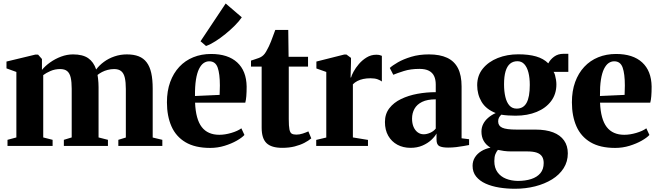

<svg xmlns="http://www.w3.org/2000/svg" viewBox="-20 -856 3860 1126"><path d="M24 0V-36L76 -50V-434L18 -455V-495L188 -536L203.5 -535.5L226 -510V-446Q244.5 -469 274 -490Q303.5 -511 338.2 -524Q373 -537 408.5 -537Q465 -537 497 -515Q529 -493 544 -448.5Q562 -473 589.5 -493.2Q617 -513.5 651.5 -525.2Q686 -537 724 -537Q764.5 -537 793.2 -525.8Q822 -514.5 840.2 -490.2Q858.5 -466 867 -428Q875.5 -390 875.5 -336V-49.5L932 -36V0H674V-36L718 -49.5V-334Q718 -374 712 -400Q706 -426 691 -438.5Q676 -451 649.5 -451Q630 -451 611.8 -446.2Q593.5 -441.5 578.2 -433.5Q563 -425.5 552 -416.5Q553.5 -407.5 555 -395.5Q556.5 -383.5 557.2 -370.5Q558 -357.5 558 -344.5V-50L613 -36V0H354.5V-36L400.5 -50V-335Q400.5 -375 394.8 -400.5Q389 -426 374.5 -438.5Q360 -451 333 -451Q302.5 -451 276.5 -439.8Q250.5 -428.5 233.5 -415.5V-50L288.5 -36V0Z M1212.5 11.5Q1124 11.5 1068 -21.8Q1012 -55 985.5 -115.2Q959 -175.5 959 -256Q959 -322.5 978 -374.8Q997 -427 1031.5 -464Q1066 -501 1113.5 -520.2Q1161 -539.5 1218 -539.5Q1317 -539.5 1371 -490Q1425 -440.5 1426.5 -348.5Q1426.5 -315 1424.5 -291.5Q1422.5 -268 1418.5 -254H1124Q1126 -205 1135.8 -169.5Q1145.5 -134 1163.2 -111Q1181 -88 1206.8 -76.8Q1232.5 -65.5 1266 -65.5Q1299 -65.5 1336.5 -76.5Q1374 -87.5 1395.5 -103.5L1413.5 -64.5Q1399 -48.5 1368.2 -31Q1337.5 -13.5 1297 -1Q1256.5 11.5 1212.5 11.5ZM1123.5 -293 1268 -299.5Q1268.5 -314 1268.8 -327Q1269 -340 1269.5 -354.5Q1269.5 -423 1256.5 -459.8Q1243.5 -496.5 1207 -496.5Q1189.5 -496.5 1174.2 -486Q1159 -475.5 1147.2 -451.8Q1135.5 -428 1129.2 -389Q1123 -350 1123.5 -293ZM1188 -586.5 1156 -614 1303.5 -835.5 1398 -754.5Q1382 -731 1356.8 -705.8Q1331.5 -680.5 1302 -656.5Q1272.5 -632.5 1243.2 -614Q1214 -595.5 1189 -586.5Z M1635 11Q1572 11 1543.2 -16.5Q1514.5 -44 1514.5 -107V-465.5H1452V-500.5Q1463 -504.5 1475.2 -508.2Q1487.5 -512 1498.5 -516.2Q1509.5 -520.5 1517 -526Q1525.5 -532 1532.5 -541.2Q1539.5 -550.5 1545.2 -562Q1551 -573.5 1557 -584.5Q1562.5 -595.5 1569 -612.2Q1575.5 -629 1582.2 -647.5Q1589 -666 1594.5 -680.5H1670.5L1672.5 -523H1786.5V-465.5H1673.5V-157.5Q1673.5 -116 1677.5 -96.8Q1681.5 -77.5 1691.2 -72Q1701 -66.5 1718.5 -66.5Q1736.5 -66.5 1755.5 -72.8Q1774.5 -79 1788.5 -85.5L1805.5 -44.5Q1789.5 -31 1765 -18.2Q1740.5 -5.5 1708 2.8Q1675.5 11 1635 11Z M1834.5 0V-35.5L1893.5 -49.5V-434L1835.5 -454.5V-495L1998 -536H2012L2038.5 -516.5V-491.5L2036 -401L2039 -402Q2042 -414.5 2053.8 -436.2Q2065.5 -458 2085 -480.8Q2104.5 -503.5 2130.2 -519.2Q2156 -535 2186.5 -535Q2198.5 -535 2206.5 -533Q2214.5 -531 2219.5 -528.5V-378Q2211.5 -384.5 2195 -390.8Q2178.5 -397 2153 -397Q2130 -397 2110.8 -393Q2091.5 -389 2076 -381Q2060.5 -373 2049.5 -361.5V-50L2138 -35.5V0Z M2387.5 11Q2344.5 11 2310.5 -7.2Q2276.5 -25.5 2257 -59.5Q2237.5 -93.5 2237.5 -140.5Q2237.5 -187.5 2263.2 -221Q2289 -254.5 2332 -275.2Q2375 -296 2428 -305.8Q2481 -315.5 2535.5 -315.5V-360.5Q2535.5 -389 2526 -409.5Q2516.5 -430 2495.5 -441Q2474.5 -452 2440 -452Q2388 -452 2348.5 -439.5Q2309 -427 2286.5 -417.5L2266 -457.5Q2281.5 -472 2313.5 -490.5Q2345.5 -509 2391.8 -523Q2438 -537 2495.5 -537Q2559.5 -537 2602 -517.2Q2644.5 -497.5 2665.8 -456Q2687 -414.5 2687 -349V-45L2731 -39.5V-5.5Q2720 -3.5 2699.8 0.2Q2679.5 4 2655.2 6.8Q2631 9.5 2608 9.5Q2573.5 9.5 2556.8 1Q2540 -7.5 2540 -37.5V-73Q2530 -54.5 2509 -35Q2488 -15.5 2457.2 -2.2Q2426.5 11 2387.5 11ZM2465 -68.5Q2482.5 -68.5 2502.8 -77.2Q2523 -86 2535.5 -102V-273.5Q2486 -273.5 2455.5 -258.5Q2425 -243.5 2410.8 -218Q2396.5 -192.5 2396.5 -160.5Q2396.5 -132.5 2405.2 -112Q2414 -91.5 2429.5 -80Q2445 -68.5 2465 -68.5Z M3000 251Q2952 251 2907.5 243.8Q2863 236.5 2828 220.8Q2793 205 2772.2 179.2Q2751.5 153.5 2751.5 116.5Q2751.5 89 2765 67.2Q2778.5 45.5 2802.2 30.8Q2826 16 2856.5 10Q2829.5 -6.5 2816.5 -30Q2803.5 -53.5 2803.5 -84.5Q2803.5 -108.5 2813.8 -128.8Q2824 -149 2842.8 -165.2Q2861.5 -181.5 2887 -193Q2830 -215.5 2804.2 -259Q2778.5 -302.5 2778.5 -356.5Q2778.5 -413 2811.5 -453.5Q2844.5 -494 2899.2 -515.8Q2954 -537.5 3019.5 -537.5Q3080.5 -537.5 3124 -525Q3167.5 -512.5 3195.5 -484.5Q3207 -507 3229.8 -523.8Q3252.5 -540.5 3285 -540.5H3313V-434.5H3226.5Q3231.5 -428 3235 -415.2Q3238.5 -402.5 3240.8 -387.8Q3243 -373 3243 -361Q3243 -304.5 3212.2 -263.2Q3181.5 -222 3127.5 -199.8Q3073.5 -177.5 3003.5 -177.5Q2982 -177.5 2959.2 -179Q2936.5 -180.5 2920 -183.5Q2911 -175 2906.2 -166Q2901.5 -157 2901.5 -144Q2901.5 -118 2925.5 -107Q2949.5 -96 3010.5 -96H3119.5Q3181.5 -96 3223.8 -79.8Q3266 -63.5 3288 -32.2Q3310 -1 3310 43.5Q3310 92 3285.5 130.5Q3261 169 3217.8 195.8Q3174.5 222.5 3118.5 236.8Q3062.5 251 3000 251ZM3017 205Q3061 205 3095.2 194Q3129.5 183 3149 159.8Q3168.5 136.5 3168.5 100Q3168.5 77 3158.8 61.8Q3149 46.5 3127.8 39.2Q3106.5 32 3072 32H2977.5Q2955 32 2935 29.2Q2915 26.5 2900 23Q2891.5 33 2885.2 48.2Q2879 63.5 2879 89Q2879 128 2897.5 153.8Q2916 179.5 2947.2 192Q2978.5 204.5 3017 205ZM3010 -219Q3049.5 -219 3068.2 -253Q3087 -287 3087 -358Q3087 -399.5 3079 -430.8Q3071 -462 3055 -479.5Q3039 -497 3014.5 -497Q2989 -497 2971.5 -482.5Q2954 -468 2945 -438Q2936 -408 2936 -361.5Q2936 -320 2943.8 -287.5Q2951.5 -255 2967.8 -237Q2984 -219 3010 -219Z M3587.5 11.5Q3499 11.5 3443 -21.8Q3387 -55 3360.5 -115.2Q3334 -175.5 3334 -256Q3334 -322.5 3353 -374.8Q3372 -427 3406.5 -464Q3441 -501 3488.5 -520.2Q3536 -539.5 3593 -539.5Q3692 -539.5 3746 -490Q3800 -440.5 3801.5 -348.5Q3801.5 -315 3799.5 -291.5Q3797.5 -268 3793.5 -254H3499Q3501 -205 3510.8 -169.5Q3520.5 -134 3538.2 -111Q3556 -88 3581.8 -76.8Q3607.5 -65.5 3641 -65.5Q3674 -65.5 3711.5 -76.5Q3749 -87.5 3770.5 -103.5L3788.5 -64.5Q3774 -48.5 3743.2 -31Q3712.5 -13.5 3672 -1Q3631.5 11.5 3587.5 11.5ZM3498.5 -293 3643 -299.5Q3643.5 -314 3643.8 -327Q3644 -340 3644.5 -354.5Q3644.5 -423 3631.5 -459.8Q3618.5 -496.5 3582 -496.5Q3564.5 -496.5 3549.2 -486Q3534 -475.5 3522.2 -451.8Q3510.5 -428 3504.2 -389Q3498 -350 3498.5 -293Z"/></svg>

Font: Merriweather 96pt ExtraBold
Style: Regular
Weight: 800
Version: Version 2.100